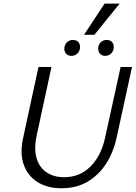

<svg xmlns="http://www.w3.org/2000/svg" viewBox="-20 -1027 747 1057"><path d="M318.6 9.4Q241.4 9.4 187.2 -24.4Q133 -58.2 110.9 -119.7Q88.8 -181.3 106.8 -264.9L191.7 -658H263.3L181.6 -279.8Q166.3 -206.3 181.7 -155.1Q197.1 -104 237 -77.7Q277 -51.4 332.8 -51.4Q419.1 -51.4 477.6 -109.8Q536.2 -168.2 557.9 -266.1L644 -658H706.8L621.8 -268.5Q603.7 -186.4 562.8 -123.9Q521.9 -61.5 460.8 -26Q399.7 9.4 318.6 9.4ZM373.7 -719.5Q360 -719.5 350.3 -726Q340.6 -732.6 336.5 -744Q332.4 -755.3 335.1 -768.5Q338.4 -785.7 351.2 -796.4Q364 -807.1 381.9 -807.1Q395.5 -807.1 404.7 -801Q413.9 -795 418 -784.2Q422.2 -773.5 420 -759.7Q417.3 -742.5 404.4 -731Q391.5 -719.5 373.7 -719.5ZM559.4 -719.5Q545.6 -719.5 536.2 -726Q526.8 -732.6 523 -744Q519.1 -755.3 521.3 -768.5Q524 -785.7 536.8 -796.4Q549.6 -807.1 567.5 -807.1Q581.2 -807.1 590.4 -801Q599.5 -795 603.7 -784.2Q607.8 -773.5 605.6 -759.7Q602.9 -742.5 590 -731Q577.2 -719.5 559.4 -719.5ZM442.5 -835.4 555.9 -1007.3H638.7L499.7 -835.4Z"/></svg>

Font: Ysabeau
Style: Bold Italic
Weight: 700
Italic angle: -12°
Designer: Christian Thalmann (Catharsis Fonts)
Version: Version 2.002